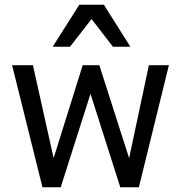

<svg xmlns="http://www.w3.org/2000/svg" viewBox="-20 -786 760 806"><path d="M563 0H484.9L359.9 -392.1L234.9 0H158.2L30.8 -512.2H118.2L205.1 -122.1L327.1 -512.2H397L522 -122.1L605 -512.2H689ZM454.1 -589.8 364.3 -706.1 273.9 -589.8H201.2L313 -766.1H416L527.3 -589.8Z"/></svg>

Font: ClearSansRegular
Style: Regular
Weight: 400
Foundry: Intel Corporation
Version: Version 1.00